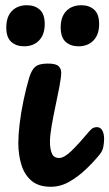

<svg xmlns="http://www.w3.org/2000/svg" viewBox="-20 -709 418 734"><path d="M174 5Q128 5 101 -17.5Q74 -40 62 -78.5Q50 -117 50 -163Q50 -193 55 -235Q60 -277 69.5 -323Q79 -369 91 -410Q100 -441 114.5 -453.5Q129 -466 163 -466Q194 -466 204 -456Q214 -446 214 -432Q214 -414 207.5 -379.5Q201 -345 192.5 -305.5Q184 -266 177.5 -228.5Q171 -191 171 -167Q171 -139 178.5 -122Q186 -105 206 -105Q225 -105 253 -132Q281 -159 323 -209Q331 -218 337.5 -220.5Q344 -223 350 -223Q364 -223 371 -210.5Q378 -198 378 -178Q378 -164 375 -147.5Q372 -131 359 -116Q337 -89 307.5 -61Q278 -33 244.5 -14Q211 5 174 5ZM280 -532Q250 -532 231 -549Q212 -566 212 -604Q212 -645 233.5 -667Q255 -689 291 -689Q321 -689 340 -672Q359 -655 359 -617Q359 -577 337.5 -554.5Q316 -532 280 -532ZM72 -532Q42 -532 23 -549Q4 -566 4 -604Q4 -645 25.5 -667Q47 -689 83 -689Q113 -689 132 -672Q151 -655 151 -617Q151 -577 129.5 -554.5Q108 -532 72 -532Z"/></svg>

Font: Pacifico
Style: Regular
Weight: 400
Designer: Vernon Adams
Foundry: Vernon Adams
Version: Version 3.010; ttfautohint (v1.8.4.7-5d5b)